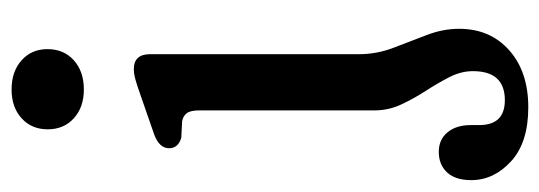

<svg xmlns="http://www.w3.org/2000/svg" viewBox="-360 -388 955 340"><g transform="rotate(-90 118.0 -218.5)"><path d="M129 -548Q97.5 -548 78 -565.8Q58.5 -583.5 58.5 -612Q58.5 -640.5 78 -658.2Q97.5 -676 129 -676Q161 -676 180.8 -658.2Q200.5 -640.5 200.5 -612.5Q200.5 -583.5 180.8 -565.8Q161 -548 129 -548ZM191.5 -61.5Q191.5 -29.5 202.8 0Q214 29.5 225.2 58.5Q236.5 87.5 236.5 116.5Q236.5 171.5 198.5 205.2Q160.5 239 97.5 239Q35 239 1.8 208.5Q-31.5 178 -31.5 138Q-31.5 110 -17.8 95.2Q-4 80.5 18.5 80.5Q40.5 80.5 53.2 96Q66 111.5 66 137V152Q66 198 111 197.5Q161.5 197 161.5 141Q161.5 120 151 99.5Q140.5 79 126.8 57.8Q113 36.5 102.5 14Q92 -8.5 92 -33.5V-343.5Q92 -359 87.2 -365.5Q82.5 -372 73 -374L43.5 -375.5Q25 -381 25 -397Q25 -414.5 49.5 -423.5L120 -448Q135.5 -453.5 146 -456.5Q156.5 -459.5 165 -459.5Q191.5 -459.5 191.5 -431Z"/></g></svg>

Font: Fraunces 72pt SuperSoft
Style: Regular
Weight: 400
Version: Version 1.000;[b76b70a41]